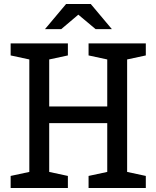

<svg xmlns="http://www.w3.org/2000/svg" viewBox="-20 -936 779 956"><path d="M706 -660 613 -640V-80L706 -60V0H421V-60L514 -80V-323H225V-80L318 -60V0H33V-60L126 -80V-640L33 -660V-720H318V-660L225 -640V-406H514V-640L421 -660V-720H706ZM537 -791H456L370 -863L285 -791H204L309 -916H432Z"/></svg>

Font: Hermeneus One
Style: Regular
Weight: 400
Designer: Rodrigo Fuenzalida, Pablo Impallari
Foundry: Pablo Impallari, Rodrigo Fuenzalida
Version: Version 1.002; ttfautohint (v0.93) -l 8 -r 50 -G 200 -x 14 -